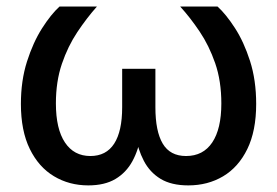

<svg xmlns="http://www.w3.org/2000/svg" viewBox="-20 -559 847 587"><path d="M250 7.8Q191.4 7.8 144.8 -20.3Q98.1 -48.3 71 -103.8Q43.9 -159.2 43.9 -241.2Q43.9 -312.5 62.5 -370.8Q81.1 -429.2 108.4 -472.2Q135.7 -515.1 162.1 -539.1H276.4Q245.1 -503.9 216.3 -460.7Q187.5 -417.5 169.2 -363.8Q150.9 -310.1 150.9 -242.7Q150.9 -165 178.5 -123.5Q206.1 -82 256.3 -82Q304.7 -82 329.1 -119.9Q353.5 -157.7 353.5 -231V-348.6H455.1V-231Q455.1 -157.7 477.5 -119.9Q500 -82 548.8 -82Q601.1 -82 628.9 -123.5Q656.7 -165 656.7 -242.7Q656.7 -311.5 637.9 -365.7Q619.1 -419.9 590.3 -462.6Q561.5 -505.4 530.8 -539.1H645Q670.9 -515.6 698.2 -473.4Q725.6 -431.2 744.4 -372.6Q763.2 -314 763.2 -241.2Q763.2 -158.7 736.1 -103.3Q709 -47.9 662.1 -20Q615.2 7.8 555.7 7.8Q503.9 7.8 470.9 -12.2Q438 -32.2 419.7 -67.4Q401.4 -102.5 393.6 -147.9H411.6Q403.8 -101.1 384.8 -66.2Q365.7 -31.2 332.8 -11.7Q299.8 7.8 250 7.8Z"/></svg>

Font: Inter 18pt Medium
Style: Regular
Weight: 500
Designer: Rasmus Andersson
Foundry: rsms
Version: Version 4.001;git-66647c0bb